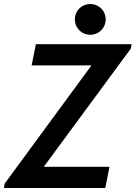

<svg xmlns="http://www.w3.org/2000/svg" viewBox="-27 -941 679 961"><path d="M-3.4 -22.5 429.2 -611.3V-613.8H131.3L152.8 -719.7H631.8L627.4 -697.3L193.8 -108.4V-106H521L500 0H-7.3ZM347.7 -844.2Q347.7 -865.2 357.9 -882.8Q368.2 -900.4 385.7 -910.6Q403.3 -920.9 424.8 -920.9Q445.8 -920.9 463.6 -910.6Q481.4 -900.4 491.7 -882.8Q502 -865.2 502 -844.2Q502 -823.2 491.7 -805.4Q481.4 -787.6 463.6 -777.3Q445.8 -767.1 424.8 -767.1Q403.3 -767.1 385.7 -777.3Q368.2 -787.6 357.9 -805.4Q347.7 -823.2 347.7 -844.2Z"/></svg>

Font: Reddit Sans Vanilla SemiBold
Style: Italic
Weight: 600
Italic angle: -11.25°
Designer: Stephen Hutchings
Version: Version 1.013